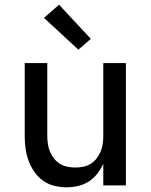

<svg xmlns="http://www.w3.org/2000/svg" viewBox="-20 -788 640 816"><path d="M263 8Q236 8 210 1.5Q184 -5 162.5 -20.5Q141 -36 125.5 -58.5Q110 -81 101 -106Q92 -131 88.5 -157Q85 -183 85 -210V-520H181V-210Q181 -193 183.5 -176Q186 -159 192.5 -143.5Q199 -128 209.5 -114.5Q220 -101 234.5 -92Q249 -83 266 -79.5Q283 -76 300 -76Q317 -76 334 -79.5Q351 -83 365.5 -92Q380 -101 390.5 -114.5Q401 -128 407.5 -143.5Q414 -159 416.5 -176Q419 -193 419 -210V-520H515V0H419V-92Q409 -70 393.5 -50Q378 -30 357 -16.5Q336 -3 311.5 2.5Q287 8 263 8ZM313 -577 167 -712 231 -768 366 -623Z"/></svg>

Font: Iosevka Aile Medium
Style: Regular
Weight: 500
Designer: Belleve Invis
Foundry: Belleve Invis
Version: Version 27.3.5; ttfautohint (v1.8.4)